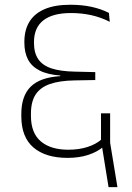

<svg xmlns="http://www.w3.org/2000/svg" viewBox="-20 -652 542 788"><path d="M257.5 -4Q305 -4 342.8 -16.5Q380.5 -29 405 -50.5L398.5 -81.5Q374.5 -60 339.2 -48.8Q304 -37.5 260.5 -37.5Q188 -37.5 147.5 -71.8Q107 -106 107 -176.5V-185.5Q107 -234.5 126.2 -264Q145.5 -293.5 185 -307.2Q224.5 -321 286 -322L371 -323.5V-356L288 -358Q228.5 -359 191.5 -371.2Q154.5 -383.5 137 -409.2Q119.5 -435 119.5 -475.5V-479.5Q119.5 -538.5 158 -568.5Q196.5 -598.5 271 -598.5Q315 -598.5 354.5 -589.8Q394 -581 430.5 -562.5L427 -599Q396 -615 356.2 -623.8Q316.5 -632.5 268.5 -632.5Q205.5 -632.5 163.8 -614.8Q122 -597 101.2 -563.5Q80.5 -530 80 -482.5V-477Q80 -436.5 94.8 -408Q109.5 -379.5 142 -362.8Q174.5 -346 227.5 -342V-339.5Q145 -334.5 106.2 -296.5Q67.5 -258.5 67.5 -184.5V-175Q67.5 -89 117.5 -46.5Q167.5 -4 257.5 -4ZM432 -187H394.5V-59.5L397.5 -57.5L425.5 116H462L432 -66Z"/></svg>

Font: Anek Devanagari ExtraLight
Style: Regular
Weight: 250
Designer: Kailash Malviya (Devanagari) & Yesha Goshar (Latin)
Foundry: Ek Type
Version: Version 1.003